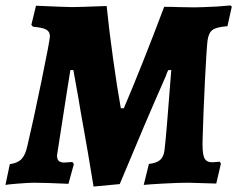

<svg xmlns="http://www.w3.org/2000/svg" viewBox="-32 -670 870 704"><path d="M255 -313 237 -413H226L214 -338Q177 -103 177 -100Q177 -86 183.5 -80Q190 -74 204 -74L233 -76L239 -69L219 4Q133 0 93 0Q75 0 36.5 3Q-2 6 -12 8L4 -68Q33 -72 47.5 -87.5Q62 -103 69 -138Q88 -217 119.5 -370Q151 -523 151 -537Q151 -554 137.5 -561.5Q124 -569 89 -572L83 -579L100 -649Q212 -644 232 -644Q257 -644 359 -648Q368 -560 382.5 -455.5Q397 -351 411 -273H422Q487 -425 570 -645Q603 -645 621 -644L680 -643L718 -644Q760 -645 813 -650L818 -646L802 -574Q762 -571 747.5 -560.5Q733 -550 729 -522Q725 -486 719.5 -375Q714 -264 711 -164Q709 -112 716 -93.5Q723 -75 746 -75L774 -77Q775 -75 776 -73.5Q777 -72 778 -70L761 3L659 0Q623 0 568 3Q513 6 495 8L514 -69Q542 -72 555 -83.5Q568 -95 571 -118Q577 -162 596 -413H585Q583 -409 580.5 -403.5Q578 -398 576 -391Q503 -226 407 5L311 14Q290 -115 276 -192Q262 -269 255 -313Z"/></svg>

Font: Alegreya SC ExtraBold
Style: Italic
Weight: 800
Italic angle: -7°
Designer: Juan Pablo del Peral
Foundry: Huerta Tipografica
Version: Version 2.007; ttfautohint (v1.6)